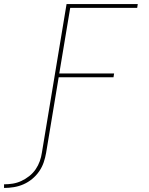

<svg xmlns="http://www.w3.org/2000/svg" viewBox="-115 -755 735 949"><path d="M-95 174V156Q-73 156 -51.5 152.5Q-30 149 -9.5 139.5Q11 130 29.5 115.5Q48 101 61 82Q74 63 81.5 42Q89 21 92 0L214 -735H566L563 -716H232L178 -392H449L446 -373H175L113 0Q109 24 101 47.5Q93 71 78.5 92Q64 113 44 129.5Q24 146 1 156Q-22 166 -46.5 170Q-71 174 -95 174Z"/></svg>

Font: Iosevka Curly ThExObl
Style: Regular
Weight: 100
Width: 7
Italic angle: -9°
Monospace: yes
Designer: Belleve Invis
Foundry: Belleve Invis
Version: Version 11.1.0; ttfautohint (v1.8.3)